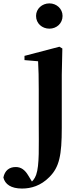

<svg xmlns="http://www.w3.org/2000/svg" viewBox="-115 -821 470 1112"><path d="M12.6 271C64.8 271 121.1 255 170.7 204.7C228.8 146.9 242.8 78 242.8 -80.4V-387.9L246.1 -540.2L229.2 -550.4L26.8 -497.4V-472.9L105.6 -466.2C108.4 -418.1 109.4 -370.2 109.4 -304.4V-105.9C109.4 24.8 114.1 136.5 94.2 192.1C85.3 216.5 72.3 229.6 57.1 242.3V250.8H78.6V244.5L49.5 196.7C29.1 161.9 6.5 146.4 -24 146.4C-62.1 146.4 -87.4 167.2 -95.4 207.2C-85.8 246.2 -51.3 271 12.6 271ZM171.1 -655C212.7 -655 247.3 -685.2 247.3 -728.8C247.3 -770.2 212.7 -801.4 171.1 -801.4C128.7 -801.4 93.8 -770.2 93.8 -728.8C93.8 -685.2 128.7 -655 171.1 -655Z"/></svg>

Font: Source Han Serif TW VF
Style: Regular
Weight: 250
Designer: Ryoko NISHIZUKA 西塚涼子 (kana & ideographs); Frank Grießhammer (Latin, Greek & Cyrillic); Wenlong ZHANG 张文龙 (bopomofo); San
Foundry: Adobe
Version: Version 2.002;hotconv 1.1.0;makeotfexe 2.6.0